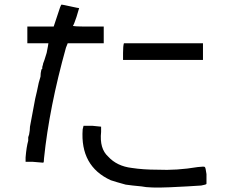

<svg xmlns="http://www.w3.org/2000/svg" viewBox="-20 -790 1040 854"><path d="M351.6 -230.5H390.6Q429.7 -226.6 429.7 -226.6Q429.7 -226.6 429.7 -203.1Q421.9 -128.9 460.9 -93.8Q500 -50.8 566.4 -43Q617.2 -35.2 679.7 -35.2Q765.6 -31.2 859.4 -46.9Q890.6 -50.8 890.6 -46.9Q894.5 -46.9 898.4 -15.6Q898.4 15.6 898.4 27.3Q898.4 31.2 875 35.2Q820.3 39.1 734.4 43Q644.5 46.9 609.4 39.1Q566.4 35.2 539.1 31.2Q496.1 19.5 472.7 11.7Q335.9 -50.8 347.7 -214.8ZM527.3 -554.7Q527.3 -585.9 531.2 -597.7H882.8V-523.4H527.3ZM253.9 -769.5Q257.8 -769.5 293 -761.7Q328.1 -753.9 332 -753.9Q332 -753.9 320.3 -714.8Q308.6 -679.7 304.7 -675.8Q300.8 -671.9 371.1 -671.9H441.4V-597.7H281.2L273.4 -578.1Q199.2 -312.5 175.8 -85.9Q175.8 -66.4 171.9 -66.4Q164.1 -66.4 125 -70.3H93.8V-89.8Q97.7 -136.7 105.5 -164.1V-179.7L109.4 -191.4Q113.3 -210.9 113.3 -226.6Q121.1 -269.5 136.7 -351.6Q144.5 -382.8 152.3 -421.9Q156.2 -433.6 160.2 -449.2Q160.2 -464.8 164.1 -480.5L168 -484.4V-492.2Q171.9 -503.9 171.9 -507.8Q175.8 -515.6 187.5 -554.7Q195.3 -593.8 195.3 -597.7Q195.3 -597.7 148.4 -597.7H101.6V-671.9H218.8L234.4 -718.8Q250 -769.5 253.9 -769.5Z"/></svg>

Font: 和音 by 宁静之雨，公众号njzyshare
Style: Regular
Weight: 400
Designer: Steve Matteson
Foundry: Ascender Corporation
Version: Version 6.00;June 8, 2018;FontCreator 11.0.0.2388 32-bit